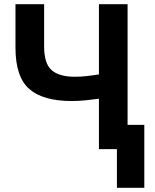

<svg xmlns="http://www.w3.org/2000/svg" viewBox="-20 -713 740 918"><path d="M539 185V0H453V-241Q424 -237 390 -233.5Q356 -230 322 -230Q186 -230 120 -287.5Q54 -345 54 -485V-693H191V-491Q191 -408 227.5 -377Q264 -346 338 -346Q367 -346 397.5 -349.5Q428 -353 453 -357V-693H590V-116H670V185Z"/></svg>

Font: Ubuntu Sans
Style: Bold
Weight: 700
Designer: Dalton Maag Ltd
Foundry: Dalton Maag Ltd
Version: Version 1.006; ttfautohint (v1.8.4.7-5d5b)